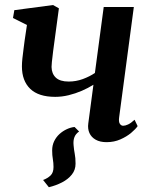

<svg xmlns="http://www.w3.org/2000/svg" viewBox="-20 -570 614 784"><path d="M284.5 -51.5 303 -33Q289.5 -24 284 -10.2Q278.5 3.5 280.5 23.5Q282 42 285.2 58Q288.5 74 288.5 98.5Q288.5 124 273.2 143Q258 162 233.2 174.8Q208.5 187.5 179.5 194.5L156 165Q174.5 158 186.5 146.5Q198.5 135 198.5 112Q198.5 95 195.8 79.8Q193 64.5 193 44Q193 23.5 201.2 6.5Q209.5 -10.5 223 -22.8Q236.5 -35 252.8 -42.5Q269 -50 284.5 -51.5ZM220.5 -536 197 -361.5Q196 -351.5 194.5 -339.8Q193 -328 191.8 -316.8Q190.5 -305.5 190.5 -296.5Q191 -269 208 -253Q225 -237 260.5 -237Q290.5 -237 318.2 -247.2Q346 -257.5 367.5 -272L403.5 -541.5H526.5L466.5 -91Q464 -73 469.2 -64.8Q474.5 -56.5 483 -56.5Q491.5 -56.5 503 -61.8Q514.5 -67 529.5 -81L542 -55Q533.5 -42.5 515.2 -27.2Q497 -12 471.5 -0.8Q446 10.5 415 10.5Q388.5 10.5 370.8 0.5Q353 -9.5 345.2 -26.8Q337.5 -44 340.5 -66L361.5 -224Q340 -210.5 314 -199.2Q288 -188 260.2 -181.2Q232.5 -174.5 205.5 -174.5Q137.5 -174.5 103.5 -207.2Q69.5 -240 69.5 -299Q69.5 -313.5 71.5 -332Q73.5 -350.5 76 -369.2Q78.5 -388 80.5 -404L90 -468L33 -496.5L38.5 -528.5L196.5 -549.5Z"/></svg>

Font: Merriweather 60pt SemiBold
Style: Italic
Weight: 600
Italic angle: -7.8°
Version: Version 2.101